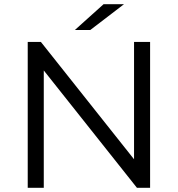

<svg xmlns="http://www.w3.org/2000/svg" viewBox="-20 -901 853 921"><path d="M190 -563 637 0H700V-700H623V-137L176 -700H113V0H190ZM413 -757 575 -881H477L339 -757Z"/></svg>

Font: Montserrat-Alt1
Style: Regular
Weight: 400
Designer: Differentunic
Foundry: Differentunic
Version: Version 7.222